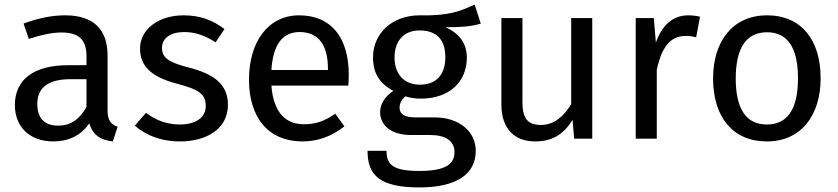

<svg xmlns="http://www.w3.org/2000/svg" viewBox="-20 -606 3663 839"><path d="M450 -123V-364C450 -474 392 -539 265 -539C206 -539 148 -527 83 -503L106 -436C160 -454 209 -464 248 -464C321 -464 358 -436 358 -360V-321H277C130 -321 45 -260 45 -147C45 -53 108 12 213 12C277 12 333 -12 370 -67C386 -15 420 6 473 12L494 -52C467 -62 450 -77 450 -123ZM234 -57C174 -57 143 -90 143 -152C143 -224 192 -260 289 -260H358V-139C328 -84 288 -57 234 -57Z M782 -539C673 -539 592 -478 592 -394C592 -320 637 -271 751 -241C853 -214 879 -194 879 -142C879 -92 835 -62 766 -62C709 -62 660 -81 618 -113L569 -57C615 -17 679 12 768 12C875 12 976 -38 976 -148C976 -240 912 -284 801 -312C716 -334 688 -354 688 -397C688 -439 725 -466 785 -466C834 -466 875 -451 922 -421L961 -479C911 -517 856 -539 782 -539Z M1504 -279C1504 -440 1429 -539 1287 -539C1151 -539 1068 -422 1068 -258C1068 -91 1154 12 1301 12C1374 12 1433 -13 1485 -54L1445 -109C1399 -77 1360 -63 1308 -63C1232 -63 1175 -110 1166 -232H1502C1503 -244 1504 -261 1504 -279ZM1413 -300H1166C1173 -417 1219 -466 1289 -466C1372 -466 1413 -409 1413 -306Z M2054 -586C1992 -558 1944 -536 1813 -539C1697 -539 1610 -463 1610 -355C1610 -287 1638 -241 1699 -209C1661 -184 1641 -150 1641 -116C1641 -63 1683 -16 1777 -16H1860C1926 -16 1966 9 1966 59C1966 112 1926 141 1812 141C1696 141 1669 113 1669 53H1586C1586 160 1640 213 1812 213C1975 213 2059 155 2059 53C2059 -31 1987 -93 1879 -93H1795C1741 -93 1726 -112 1726 -136C1726 -155 1737 -174 1752 -185C1774 -178 1795 -175 1819 -175C1945 -175 2020 -250 2020 -354C2020 -415 1989 -459 1927 -487C1987 -487 2037 -489 2081 -503ZM1813 -473C1888 -473 1926 -433 1926 -356C1926 -280 1887 -236 1815 -236C1743 -236 1704 -285 1704 -355C1704 -424 1742 -473 1813 -473Z M2568 -527H2476V-151C2444 -98 2401 -60 2344 -60C2287 -60 2263 -87 2263 -159V-527H2171V-149C2171 -46 2226 12 2318 12C2393 12 2442 -18 2482 -82L2489 0H2568Z M2987 -539C2923 -539 2874 -499 2846 -420L2837 -527H2758V0H2850V-301C2872 -402 2910 -449 2976 -449C2995 -449 3006 -447 3022 -443L3039 -533C3023 -537 3004 -539 2987 -539Z M3332 -539C3182 -539 3096 -426 3096 -263C3096 -96 3181 12 3331 12C3480 12 3566 -101 3566 -264C3566 -431 3482 -539 3332 -539ZM3332 -465C3419 -465 3467 -401 3467 -264C3467 -126 3419 -62 3331 -62C3243 -62 3195 -126 3195 -263C3195 -401 3244 -465 3332 -465Z"/></svg>

Font: FSans
Style: Regular
Weight: 400
Designer: Carrois Corporate & Edenspiekermann AG
Foundry: Carrois Corporate GbR & Edenspiekermann AG
Version: Version 4.106;PS 004.106;hotconv 1.0.70;makeotf.lib2.5.58329